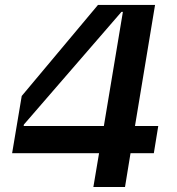

<svg xmlns="http://www.w3.org/2000/svg" viewBox="-20 -747 706 767"><path d="M479.4 0 501.4 -134.9H594.5L612.2 -243.6H519.2L599.4 -727.3H371.4L66.8 -363.6L28.4 -134.9H375.7L353 0ZM75.3 -249.3 465.2 -699.6H470.9L394.9 -243.6H74.6Z"/></svg>

Font: Riot Sans 2.0
Style: Bold Italic
Weight: 600
Italic angle: -9.39999°
Designer: Rasmus Andersson
Foundry: rsms
Version: Version 3.006;hotconv 1.0.109;makeotfexe 2.5.65596